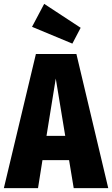

<svg xmlns="http://www.w3.org/2000/svg" viewBox="-35 -975 581 995"><path d="M323 -145H185L162 0H-15L151 -695H361L526 0H347ZM303 -271 254 -568 206 -271ZM383 -831 340 -749 131 -836 194 -955Z"/></svg>

Font: Fira Sans Compressed ExtraBold
Style: Regular
Weight: 800
Width: 1
Designer: bBox Type GmbH & Carrois Corporate GbR & Edenspiekermann AG
Foundry: bBox Type GmbH & Carrois Corporate GbR & Edenspiekermann AG
Version: Version 4.301